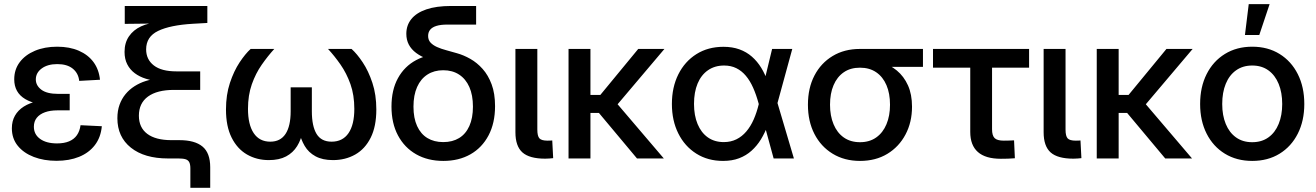

<svg xmlns="http://www.w3.org/2000/svg" viewBox="-20 -756 6279 916"><path d="M249.5 11.2Q189.5 11.2 141.1 -7.3Q92.8 -25.9 64.7 -60.5Q36.6 -95.2 36.6 -144Q36.6 -178.2 51.3 -204.1Q65.9 -230 93.5 -247.6Q121.1 -265.1 160.4 -273.7Q199.7 -282.2 249 -282.2H312.5V-229.5H252.9Q219.7 -229.5 194.6 -220.5Q169.4 -211.4 155.5 -194.1Q141.6 -176.8 141.6 -151.4Q141.6 -114.7 171.4 -93.3Q201.2 -71.8 252 -71.8Q286.1 -71.8 309.8 -81.8Q333.5 -91.8 346.9 -111.1Q360.4 -130.4 364.3 -158.7L465.8 -153.8Q460.9 -100.6 432.6 -63.7Q404.3 -26.9 357.4 -7.8Q310.5 11.2 249.5 11.2ZM254.9 -251.5Q204.6 -251.5 165.8 -259.5Q127 -267.6 100.6 -283.2Q74.2 -298.8 61 -322.5Q47.9 -346.2 47.9 -377.4Q47.9 -424.3 74 -459.2Q100.1 -494.1 146.5 -513.7Q192.9 -533.2 252.9 -533.2Q312 -533.2 356.2 -513.9Q400.4 -494.6 426.3 -459.5Q452.1 -424.3 457 -375.5L357.9 -370.1Q354 -406.7 327.1 -428.5Q300.3 -450.2 253.4 -450.2Q207 -450.2 179 -429.4Q150.9 -408.7 150.9 -377Q150.9 -348.1 177.2 -328.1Q203.6 -308.1 257.8 -308.1H312.5V-251.5Z M888.2 140.1V47.4Q888.2 28.8 883.1 18.3Q877.9 7.8 865.7 3.9Q853.5 0 831.5 0H781.7Q668.9 0 604.5 -51.5Q540 -103 540 -191.9Q540 -227.5 550.3 -256.1Q560.5 -284.7 578.9 -306.9Q597.2 -329.1 621.8 -344.7Q646.5 -360.4 675.5 -369.6Q704.6 -378.9 736.3 -381.3L738.8 -369.1Q705.6 -371.1 675.8 -380.4Q646 -389.6 623 -406.7Q600.1 -423.8 587.2 -449Q574.2 -474.1 574.2 -508.3Q574.2 -551.8 595.2 -582.5Q616.2 -613.3 653.3 -630.4Q690.4 -647.5 739.3 -650.4V-644L575.2 -642.1V-727.5H969.2V-646.5L900.4 -642.6Q792 -636.2 734.6 -608.6Q677.2 -581.1 677.2 -520.5Q677.2 -472.2 713.9 -443.8Q750.5 -415.5 821.3 -415.5H935.1V-327.1H810.1Q729.5 -327.1 686 -295.4Q642.6 -263.7 642.6 -204.1Q642.6 -147.5 682.6 -117.4Q722.7 -87.4 797.4 -87.4H835.9Q909.2 -87.4 946 -56.9Q982.9 -26.4 982.9 42V140.1Z M1262.7 7.8Q1204.6 7.8 1158.2 -19Q1111.8 -45.9 1085 -99.6Q1058.1 -153.3 1058.1 -233.4Q1058.1 -303.7 1076.9 -360.4Q1095.7 -417 1123 -458.3Q1150.4 -499.5 1175.8 -522.5H1288.6Q1257.8 -488.8 1228.8 -447.3Q1199.7 -405.8 1181.4 -353.8Q1163.1 -301.8 1163.1 -236.8Q1163.1 -161.6 1190.4 -120.8Q1217.8 -80.1 1269.5 -80.1Q1317.9 -80.1 1342.3 -117.2Q1366.7 -154.3 1366.7 -225.1V-339.4H1467.8V-225.1Q1467.8 -154.3 1490.2 -117.2Q1512.7 -80.1 1562 -80.1Q1614.7 -80.1 1642.6 -120.6Q1670.4 -161.1 1670.4 -236.3Q1670.4 -302.7 1651.9 -354.7Q1633.3 -406.7 1604.5 -448Q1575.7 -489.3 1544.9 -522.5H1657.2Q1683.1 -499.5 1710.4 -458.5Q1737.8 -417.5 1756.6 -360.8Q1775.4 -304.2 1775.4 -233.4Q1775.4 -152.8 1748.5 -99.1Q1721.7 -45.4 1674.8 -18.8Q1627.9 7.8 1568.4 7.8Q1518.6 7.8 1485.4 -10.3Q1452.1 -28.3 1433.6 -59.8Q1415 -91.3 1406.2 -131.3H1424.8Q1417 -90.3 1397.5 -58.8Q1377.9 -27.3 1345 -9.8Q1312 7.8 1262.7 7.8Z M2095.2 11.7Q2021 11.7 1965.3 -20Q1909.7 -51.8 1878.7 -109.9Q1847.7 -168 1847.7 -247.6Q1847.7 -327.1 1878.7 -383.3Q1909.7 -439.5 1965.3 -469.2Q2021 -499 2094.7 -499V-453.6Q2053.7 -461.9 2021 -474.1Q1988.3 -486.3 1965.3 -503.4Q1942.4 -520.5 1930.4 -543.2Q1918.5 -565.9 1918.5 -594.7Q1918.5 -635.3 1942.4 -665Q1966.3 -694.8 2013.9 -711.2Q2061.5 -727.5 2132.3 -727.5H2251.5V-638.7H2113.8Q2083 -638.7 2062.7 -632.6Q2042.5 -626.5 2032.5 -614.5Q2022.5 -602.5 2022.5 -584.5Q2022.5 -565.4 2033.9 -553Q2045.4 -540.5 2064.9 -531.7Q2084.5 -522.9 2109.1 -516.4Q2133.8 -509.8 2160.2 -502Q2191.9 -493.2 2223.9 -475.1Q2255.9 -457 2282.5 -427.2Q2309.1 -397.5 2325.4 -353.8Q2341.8 -310.1 2341.8 -249.5Q2341.8 -168.9 2310.8 -110.1Q2279.8 -51.3 2224.4 -19.8Q2168.9 11.7 2095.2 11.7ZM2094.7 -78.1Q2138.7 -78.1 2170.4 -97.4Q2202.1 -116.7 2219.2 -154.8Q2236.3 -192.9 2236.3 -247.1Q2236.3 -302.2 2219.2 -340.8Q2202.1 -379.4 2170.4 -400.1Q2138.7 -420.9 2094.7 -420.9Q2051.3 -420.9 2019.3 -400.4Q1987.3 -379.9 1970 -341.1Q1952.6 -302.2 1952.6 -247.1Q1952.6 -192.4 1970 -154.5Q1987.3 -116.7 2019 -97.4Q2050.8 -78.1 2094.7 -78.1Z M2581.1 1Q2505.9 1 2472.4 -28.8Q2439 -58.6 2439 -125V-522.5H2543.5V-137.7Q2543.5 -106.9 2553.5 -95.9Q2563.5 -85 2591.8 -85Q2597.7 -85 2604 -85.2Q2610.4 -85.4 2614.7 -85.9L2619.1 -1.5Q2610.8 -0.5 2600.8 0.2Q2590.8 1 2581.1 1Z M2796.9 -522.5V0H2692.4V-522.5ZM3149.9 -522.5 2891.6 -217.3H2765.1L2762.2 -303.2H2844.2L3024.9 -522.5ZM3019 0 2834 -221.2 2898.9 -291 3147 0Z M3429.7 11.7Q3356.9 11.7 3301.8 -23.2Q3246.6 -58.1 3216.1 -119.4Q3185.5 -180.7 3185.5 -259.8Q3185.5 -339.8 3216.3 -401.4Q3247.1 -462.9 3302.5 -497.8Q3357.9 -532.7 3431.6 -532.7Q3474.1 -532.7 3507.8 -520.5Q3541.5 -508.3 3567.1 -485.8Q3592.8 -463.4 3611.8 -432.4Q3630.9 -401.4 3643.1 -363.8H3673.8L3688.5 -267.1L3767.6 0H3670.9L3599.1 -262.7Q3587.9 -304.2 3573 -337.6Q3558.1 -371.1 3538.3 -394.5Q3518.6 -418 3492.9 -430.7Q3467.3 -443.4 3434.6 -443.4Q3390.1 -443.4 3357.7 -420.9Q3325.2 -398.4 3308.1 -357.4Q3291 -316.4 3291 -260.3Q3291 -205.1 3308.1 -164.1Q3325.2 -123 3356.9 -100.6Q3388.7 -78.1 3433.1 -78.1Q3466.3 -78.1 3493.2 -91.3Q3520 -104.5 3540.5 -128.7Q3561 -152.8 3575.7 -186Q3590.3 -219.2 3600.1 -259.8L3663.6 -522.5H3759.8L3688 -259.8L3673.3 -160.2H3643.6Q3629.4 -122.6 3610.4 -91.3Q3591.3 -60.1 3565.4 -36.9Q3539.6 -13.7 3506.1 -1Q3472.7 11.7 3429.7 11.7Z M4083 11.7Q4008.8 11.7 3952.6 -22.5Q3896.5 -56.6 3865.5 -116.9Q3834.5 -177.2 3834.5 -256.3Q3834.5 -335.9 3865.5 -395.5Q3896.5 -455.1 3952.4 -488.8Q4008.3 -522.5 4082.5 -522.5H4383.3V-437H4177.7L4082.5 -433.1Q4037.1 -433.1 4005.4 -411.1Q3973.6 -389.2 3956.8 -349.6Q3939.9 -310.1 3939.9 -256.3Q3939.9 -203.6 3956.8 -163.1Q3973.6 -122.6 4005.6 -100.1Q4037.6 -77.6 4083 -77.6Q4128.4 -77.6 4160.4 -100.3Q4192.4 -123 4209.2 -163.3Q4226.1 -203.6 4226.1 -256.3Q4226.1 -310.1 4209.2 -349.6Q4192.4 -389.2 4160.4 -411.1Q4128.4 -433.1 4083 -433.1V-475.1Q4134.3 -475.1 4179.4 -461.4Q4224.6 -447.8 4258.5 -419.7Q4292.5 -391.6 4311.8 -348.6Q4331.1 -305.7 4331.1 -247.1Q4331.1 -172.9 4300 -114.3Q4269 -55.7 4213.4 -22Q4157.7 11.7 4083 11.7Z M4754.9 1.5Q4681.6 1.5 4645.3 -30.8Q4608.9 -63 4608.9 -126.5V-433.1H4431.2V-522.5H4889.6V-433.1H4712.9V-139.2Q4712.9 -109.4 4725.1 -97.2Q4737.3 -85 4768.6 -85Q4780.3 -85 4793 -85.4Q4805.7 -85.9 4817.9 -86.4L4821.8 -1Q4805.7 0.5 4788.8 1Q4772 1.5 4754.9 1.5Z M5101.1 1Q5025.9 1 4992.4 -28.8Q4959 -58.6 4959 -125V-522.5H5063.5V-137.7Q5063.5 -106.9 5073.5 -95.9Q5083.5 -85 5111.8 -85Q5117.7 -85 5124 -85.2Q5130.4 -85.4 5134.8 -85.9L5139.2 -1.5Q5130.9 -0.5 5120.8 0.2Q5110.8 1 5101.1 1Z M5316.9 -522.5V0H5212.4V-522.5ZM5669.9 -522.5 5411.6 -217.3H5285.2L5282.2 -303.2H5364.3L5544.9 -522.5ZM5539.1 0 5354 -221.2 5418.9 -291 5667 0Z M5954.1 11.7Q5879.9 11.7 5823.7 -22.7Q5767.6 -57.1 5736.6 -118.4Q5705.6 -179.7 5705.6 -259.8Q5705.6 -340.8 5736.6 -402.3Q5767.6 -463.9 5823.7 -498.5Q5879.9 -533.2 5954.1 -533.2Q6028.8 -533.2 6084.7 -498.5Q6140.6 -463.9 6171.6 -402.3Q6202.6 -340.8 6202.6 -259.8Q6202.6 -179.7 6171.6 -118.4Q6140.6 -57.1 6084.7 -22.7Q6028.8 11.7 5954.1 11.7ZM5954.1 -77.6Q5999.5 -77.6 6031.5 -100.6Q6063.5 -123.5 6080.3 -164.8Q6097.2 -206.1 6097.2 -259.8Q6097.2 -314.5 6080.3 -355.7Q6063.5 -397 6031.5 -420.2Q5999.5 -443.4 5954.1 -443.4Q5909.2 -443.4 5877 -420.4Q5844.7 -397.5 5827.9 -356.2Q5811 -314.9 5811 -259.8Q5811 -205.6 5827.9 -164.6Q5844.7 -123.5 5876.7 -100.6Q5908.7 -77.6 5954.1 -77.6ZM5919.4 -588.9 5937.5 -736.3H6037.1L5987.8 -588.9Z"/></svg>

Font: Inter 28pt Medium
Style: Regular
Weight: 500
Designer: Rasmus Andersson
Foundry: rsms
Version: Version 4.001;git-66647c0bb